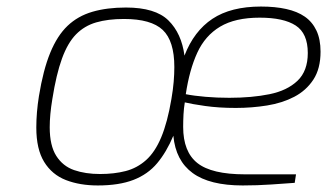

<svg xmlns="http://www.w3.org/2000/svg" viewBox="-20 -561 1000 587"><path d="M279 6Q224 6 181.5 -10.5Q139 -27 115 -66Q91 -105 91 -171Q91 -194 93 -218Q95 -242 99 -267Q112 -347 133.5 -399.5Q155 -452 186.5 -482Q218 -512 262.5 -525Q307 -538 365 -538Q455 -538 495 -498.5Q535 -459 544 -391Q573 -466 629.5 -503.5Q686 -541 778 -541Q821 -541 855 -533.5Q889 -526 912 -510Q935 -494 947.5 -467.5Q960 -441 960 -403Q960 -351 938 -317.5Q916 -284 879.5 -265Q843 -246 796.5 -238.5Q750 -231 701 -231Q649 -231 607 -237Q565 -243 545 -248Q542 -230 541 -211Q540 -192 540 -173Q540 -97 583.5 -62.5Q627 -28 729 -28H885L881 -2Q854 0 810 3Q766 6 722 6Q621 6 569 -32Q517 -70 510 -146Q489 -96 460.5 -62Q432 -28 388 -11Q344 6 279 6ZM286 -29Q329 -29 364 -38Q399 -47 426.5 -71.5Q454 -96 473 -141.5Q492 -187 504 -258Q509 -287 511 -311Q513 -335 513 -356Q513 -436 477.5 -469.5Q442 -503 359 -503Q310 -503 274 -492.5Q238 -482 212.5 -456Q187 -430 169.5 -382Q152 -334 140 -258Q136 -234 134 -212.5Q132 -191 132 -172Q132 -116 152 -84.5Q172 -53 206.5 -41Q241 -29 286 -29ZM681 -262Q750 -262 804 -273Q858 -284 889.5 -314Q921 -344 921 -399Q921 -459 884 -483Q847 -507 774 -507Q699 -507 653 -479.5Q607 -452 583 -399.5Q559 -347 548 -273Q573 -268 608.5 -265Q644 -262 681 -262Z"/></svg>

Font: Exo Thin ExtraLight
Style: Italic
Weight: 250
Italic angle: -9°
Version: Version 2.000